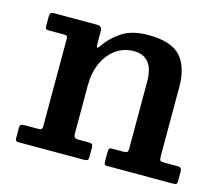

<svg xmlns="http://www.w3.org/2000/svg" viewBox="-81 -640 867 746"><g transform="rotate(15 352.0 -266.5)"><path d="M111 -450H51Q41.5 -450 39 -453.2Q36.5 -456.5 36.5 -466.5V-504Q36.5 -520 53 -520H227Q246.5 -520 246.5 -500.5V-454Q246.5 -434.5 249.8 -434.2Q253 -434 259.5 -443Q284.5 -480.5 324.8 -506.8Q365 -533 429.5 -533Q522.5 -533 560 -491.2Q597.5 -449.5 597.5 -369V-92Q597.5 -78.5 600.2 -74.2Q603 -70 617 -70H673Q687.5 -70 687.5 -54V-15.5Q687.5 -4 683.2 -2Q679 0 667.5 0H407Q397.5 0 395.5 -3.8Q393.5 -7.5 393.5 -18V-53Q393.5 -62 395.8 -66Q398 -70 407 -70H451Q463.5 -70 467.5 -73.2Q471.5 -76.5 471.5 -89.5V-356.5Q471.5 -458 391.5 -458Q351.5 -458 320 -435.8Q288.5 -413.5 270.5 -374Q252.5 -334.5 252.5 -283V-90Q252.5 -78.5 256.5 -74.2Q260.5 -70 272.5 -70H312Q322.5 -70 326.5 -67Q330.5 -64 330.5 -52.5V-16Q330.5 -6 326.5 -3Q322.5 0 313 0H51Q41 0 38.8 -3.5Q36.5 -7 36.5 -17.5V-52.5Q36.5 -64 40.2 -67Q44 -70 55 -70H107Q118.5 -70 122.5 -72.5Q126.5 -75 126.5 -86V-437Q126.5 -445.5 123 -447.8Q119.5 -450 111 -450Z"/></g></svg>

Font: Besley SemiBold
Style: Regular
Weight: 600
Designer: Owen Earl
Foundry: indestructible type*
Version: Version 2.001; ttfautohint (v1.8.3)